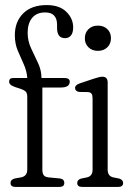

<svg xmlns="http://www.w3.org/2000/svg" viewBox="-20 -737 518 757"><path d="M147 -68Q147 -54.5 152 -46.8Q157 -39 172.5 -37.5L215 -33.5Q233.5 -31.5 233.5 -15.5Q233.5 0 214 0H41Q21.5 0 21.5 -15.5Q21.5 -29 39 -33.5L62 -37.5Q87.5 -42 87.5 -68.5V-354Q87.5 -369 82 -375.2Q76.5 -381.5 60.5 -387L39 -394Q25.5 -399 20.8 -404Q16 -409 16 -415.5Q16 -429.5 32.5 -429.5H87.5Q85.5 -458 73.5 -484Q61.5 -510 50 -537.5Q38.5 -565 38.5 -598Q38.5 -651.5 71.5 -684.2Q104.5 -717 164 -717Q214.5 -717 241.5 -690.5Q268.5 -664 268.5 -629Q268.5 -608 259.8 -597.2Q251 -586.5 236.5 -586.5Q205 -586.5 205 -626.5V-640Q205 -662.5 193.8 -675.2Q182.5 -688 158 -688Q124.5 -688 106.8 -666.5Q89 -645 89 -607.5Q89 -575.5 102.8 -546.2Q116.5 -517 130 -488.5Q143.5 -460 143.5 -429.5H233.5Q255 -429.5 255 -415Q255 -392 220 -392H147ZM366 -536.5Q343 -536.5 328.8 -550.5Q314.5 -564.5 314.5 -586Q314.5 -608 328.8 -622Q343 -636 366 -636Q389 -636 403.2 -622.2Q417.5 -608.5 417.5 -586.5Q417.5 -564.5 403.2 -550.5Q389 -536.5 366 -536.5ZM404.5 -411.5V-68Q404.5 -42 427.5 -37.5L450 -33Q465.5 -28 465.5 -15.5Q465.5 0 446 0H304Q284.5 0 284.5 -15.5Q284.5 -28.5 300 -33L322 -37.5Q345 -42 345 -68V-349Q345 -362 341 -367.5Q337 -373 327 -374L292 -374.5Q276 -377.5 276 -390Q276 -402 295 -408.5L350.5 -427Q364 -431.5 371.2 -433Q378.5 -434.5 384 -434.5Q404.5 -434.5 404.5 -411.5Z"/></svg>

Font: Fraunces 144pt SuperSoft Light
Style: Regular
Weight: 300
Version: Version 1.000;[0bf87f6ff]